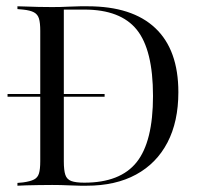

<svg xmlns="http://www.w3.org/2000/svg" viewBox="-20 -591 634 611"><path d="M4 -283.1V-291.9H312.9V-283.1ZM235.5 0Q221.8 0 198 -1.2Q174.2 -2.4 146 -2.4Q123.4 -2.4 102 -2Q80.6 -1.6 63.7 -1.2Q46.8 -0.8 35.5 0V-8.9L53.2 -10.5Q76.6 -13.7 88.3 -19.8Q100 -25.8 104 -39.1Q108.1 -52.4 108.1 -78.2V-492.7Q108.1 -518.5 104 -531.9Q100 -545.2 88.3 -551.6Q76.6 -558.1 53.2 -560.5L35.5 -562.1V-571Q46.8 -571 63.7 -570.2Q80.6 -569.4 102 -569Q123.4 -568.5 146 -568.5Q174.2 -568.5 198 -569.8Q221.8 -571 235.5 -571H258.9Q400.8 -571 474.2 -501.6Q547.6 -432.3 547.6 -297.6Q547.6 -204 512.9 -137.5Q478.2 -71 412.9 -35.5Q347.6 0 255.6 0ZM248.4 -9.7Q362.9 -9.7 414.9 -75Q466.9 -140.3 466.9 -285.5Q466.9 -432.3 415.3 -496.4Q363.7 -560.5 248.4 -560.5H183.1V-77.4Q183.1 -49.2 187.9 -34.7Q192.7 -20.2 206.9 -14.9Q221 -9.7 248.4 -9.7Z"/></svg>

Font: Playfair 144pt SemiCondensed Light
Style: Regular
Weight: 300
Width: 4
Designer: Claus Eggers Sørensen
Foundry: Claus Eggers Sørensen
Version: Version 2.203